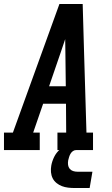

<svg xmlns="http://www.w3.org/2000/svg" viewBox="-42 -755 562 966"><path d="M-22 0V-88H23L257 -735H374L381 -490L393 -88H426V0H247V-88H291L290 -233H175L125 -88H158V0ZM205 -321H289L287 -490Q287 -507 286.5 -524Q286 -541 286 -558Q280 -541 274.5 -524Q269 -507 263 -490ZM334 191Q317 191 300.5 189Q284 187 269.5 181.5Q255 176 242.5 166Q230 156 223 142Q216 128 214.5 111.5Q213 95 216 78Q220 56 230.5 34.5Q241 13 259.5 -3Q278 -19 301 -25.5Q324 -32 346 -32L341 0Q332 0 324.5 5.5Q317 11 312.5 19Q308 27 305.5 35.5Q303 44 301 52Q299 64 300.5 75Q302 86 308.5 94Q315 102 325.5 105.5Q336 109 348 109H423L409 191Z"/></svg>

Font: Iosevka Slab Semibold Oblique
Style: Regular
Weight: 600
Italic angle: -9°
Monospace: yes
Designer: Belleve Invis
Foundry: Belleve Invis
Version: Version 11.1.1; ttfautohint (v1.8.3)